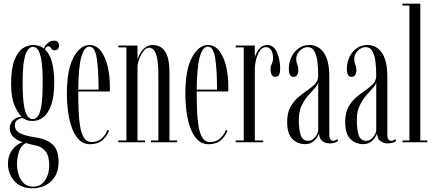

<svg xmlns="http://www.w3.org/2000/svg" viewBox="-20 -770 2356 1039"><path d="M158 249Q93 249 58 209.8Q23 170.5 23 116.5Q23 71 47.2 39.8Q71.5 8.5 103.5 -0.5Q96 -2 79 -10.2Q62 -18.5 47.5 -34.2Q33 -50 33 -74.5Q33 -97 43.5 -111Q54 -125 67.8 -131.5Q81.5 -138 91 -138Q92.5 -138 95 -138Q97.5 -138 98 -137.5Q79 -154 59.5 -197.5Q40 -241 40 -315.5Q40 -396.5 57.2 -442.5Q74.5 -488.5 101.8 -507.5Q129 -526.5 159.5 -526.5Q193.5 -526.5 217.5 -507.5Q223.5 -525 239 -537.5Q254.5 -550 272 -550Q299 -550 299 -524Q299 -498 275.5 -498Q262 -498 256.5 -508.8Q251 -519.5 241 -519.5Q228.5 -519.5 223.5 -502.5Q249 -479 261.2 -433.8Q273.5 -388.5 273.5 -325.5Q273.5 -249.5 257.5 -203.2Q241.5 -157 215 -136.2Q188.5 -115.5 157 -115.5Q133.5 -115.5 120.5 -121.8Q107.5 -128 105.5 -130Q104.5 -131 100.5 -131Q91.5 -131 76 -122.2Q60.5 -113.5 60.5 -91Q60.5 -64.5 86.5 -50Q112.5 -35.5 169.5 -27Q233.5 -17.5 265.2 12.2Q297 42 297 105.5Q297 154.5 276.8 186.2Q256.5 218 224.8 233.5Q193 249 158 249ZM157 -125.5Q172 -125.5 184.2 -140.2Q196.5 -155 203.8 -197.5Q211 -240 211 -323.5Q211 -402.5 204 -444Q197 -485.5 185.2 -501Q173.5 -516.5 158.5 -516.5Q143.5 -516.5 130.8 -501Q118 -485.5 110.2 -443.2Q102.5 -401 102.5 -320.5Q102.5 -238.5 110 -196.8Q117.5 -155 130 -140.2Q142.5 -125.5 157 -125.5ZM158 240Q201 240 223.8 206.2Q246.5 172.5 246.5 127Q246.5 75 227.2 50Q208 25 177 18Q154 13.5 140.5 9.5Q127 5.5 119.5 4Q92.5 18 82.2 51.8Q72 85.5 72 117Q72 144.5 80.2 173Q88.5 201.5 107.5 220.8Q126.5 240 158 240Z M467 10.5Q432 10.5 408.2 -13Q384.5 -36.5 369.8 -76.2Q355 -116 348.5 -164.5Q342 -213 342 -263Q342 -394.5 378.5 -460.5Q415 -526.5 464 -526.5Q502 -526.5 526.5 -493.5Q551 -460.5 562.8 -409.8Q574.5 -359 574.5 -305.5Q574.5 -297.5 574.5 -290Q574.5 -282.5 574 -275H403.5V-273Q403.5 -222 405.2 -173.8Q407 -125.5 413.5 -86.5Q420 -47.5 434.5 -24.5Q449 -1.5 475 -1.5Q511 -1.5 532.2 -22.2Q553.5 -43 561 -67.5L570 -62.5Q559 -32.5 533.8 -11Q508.5 10.5 467 10.5ZM464 -517.5Q405 -517.5 403.5 -285H513.5Q513.5 -389.5 503.8 -453.5Q494 -517.5 464 -517.5Z M620 0V-10H664V-513.5H620V-523.5H724V-448.5Q729 -465.5 739.8 -483.5Q750.5 -501.5 767 -514Q783.5 -526.5 806.5 -526.5Q827.5 -526.5 848.2 -515.8Q869 -505 883 -473Q897 -441 897 -377.5V-10H938.5V0H797V-10H837V-366.5Q837 -442 824.5 -476.8Q812 -511.5 786 -511.5Q769.5 -511.5 755.5 -492.2Q741.5 -473 732.8 -448.8Q724 -424.5 724 -409V-10H764.5V0Z M1108 10.5Q1073 10.5 1049.2 -13Q1025.5 -36.5 1010.8 -76.2Q996 -116 989.5 -164.5Q983 -213 983 -263Q983 -394.5 1019.5 -460.5Q1056 -526.5 1105 -526.5Q1143 -526.5 1167.5 -493.5Q1192 -460.5 1203.8 -409.8Q1215.5 -359 1215.5 -305.5Q1215.5 -297.5 1215.5 -290Q1215.5 -282.5 1215 -275H1044.5V-273Q1044.5 -222 1046.2 -173.8Q1048 -125.5 1054.5 -86.5Q1061 -47.5 1075.5 -24.5Q1090 -1.5 1116 -1.5Q1152 -1.5 1173.2 -22.2Q1194.5 -43 1202 -67.5L1211 -62.5Q1200 -32.5 1174.8 -11Q1149.5 10.5 1108 10.5ZM1105 -517.5Q1046 -517.5 1044.5 -285H1154.5Q1154.5 -389.5 1144.8 -453.5Q1135 -517.5 1105 -517.5Z M1255.5 0V-10H1299V-513.5H1255.5V-523.5H1359V-460.5Q1360 -466.5 1367.5 -482.5Q1375 -498.5 1389.5 -512.5Q1404 -526.5 1426 -526.5Q1460.5 -526.5 1478.2 -487.8Q1496 -449 1496 -397.5Q1496 -354 1470 -354Q1456 -354 1450 -365.8Q1444 -377.5 1444 -394.5Q1444 -411 1450.8 -425Q1457.5 -439 1457.5 -455.5Q1457.5 -486 1446.2 -500.5Q1435 -515 1420 -515Q1400 -515 1386.2 -495Q1372.5 -475 1365.8 -447.8Q1359 -420.5 1359 -397.5V-10H1404.5V0Z M1630.5 10Q1591.5 10 1562.8 -17.2Q1534 -44.5 1534 -110.5Q1534 -158.5 1551 -190Q1568 -221.5 1593 -242.8Q1618 -264 1643 -281Q1668 -298 1685 -316.2Q1702 -334.5 1702 -361Q1702 -400 1697.8 -435.2Q1693.5 -470.5 1681.2 -492.8Q1669 -515 1645.5 -515Q1621.5 -515 1602.2 -495.5Q1583 -476 1583 -451Q1583 -433.5 1588.8 -420.8Q1594.5 -408 1594.5 -392Q1594.5 -375.5 1588.5 -364.8Q1582.5 -354 1568 -354Q1543 -354 1543 -398.5Q1543 -431.5 1556.8 -460.8Q1570.5 -490 1595.5 -508.2Q1620.5 -526.5 1654 -526.5Q1703.5 -526.5 1732.8 -484Q1762 -441.5 1762 -355.5V-42Q1762 -23 1768.2 -15.5Q1774.5 -8 1782.5 -8Q1789 -8 1795.5 -11Q1802 -14 1805 -17L1810.5 -8Q1805.5 -3 1793.2 1.5Q1781 6 1764.5 6Q1743 6 1725.2 -6Q1707.5 -18 1706.5 -48.5Q1702 -31.5 1683 -10.8Q1664 10 1630.5 10ZM1648 -8Q1669 -8 1685.5 -28.2Q1702 -48.5 1702 -68.5V-326.5Q1701 -312 1685 -295Q1669 -278 1648.5 -254.5Q1628 -231 1612.5 -199Q1597 -167 1597 -122.5Q1597 -69 1607.2 -38.5Q1617.5 -8 1648 -8Z M1944.5 10Q1905.5 10 1876.8 -17.2Q1848 -44.5 1848 -110.5Q1848 -158.5 1865 -190Q1882 -221.5 1907 -242.8Q1932 -264 1957 -281Q1982 -298 1999 -316.2Q2016 -334.5 2016 -361Q2016 -400 2011.8 -435.2Q2007.5 -470.5 1995.2 -492.8Q1983 -515 1959.5 -515Q1935.5 -515 1916.2 -495.5Q1897 -476 1897 -451Q1897 -433.5 1902.8 -420.8Q1908.5 -408 1908.5 -392Q1908.5 -375.5 1902.5 -364.8Q1896.5 -354 1882 -354Q1857 -354 1857 -398.5Q1857 -431.5 1870.8 -460.8Q1884.5 -490 1909.5 -508.2Q1934.5 -526.5 1968 -526.5Q2017.5 -526.5 2046.8 -484Q2076 -441.5 2076 -355.5V-42Q2076 -23 2082.2 -15.5Q2088.5 -8 2096.5 -8Q2103 -8 2109.5 -11Q2116 -14 2119 -17L2124.5 -8Q2119.5 -3 2107.2 1.5Q2095 6 2078.5 6Q2057 6 2039.2 -6Q2021.5 -18 2020.5 -48.5Q2016 -31.5 1997 -10.8Q1978 10 1944.5 10ZM1962 -8Q1983 -8 1999.5 -28.2Q2016 -48.5 2016 -68.5V-326.5Q2015 -312 1999 -295Q1983 -278 1962.5 -254.5Q1942 -231 1926.5 -199Q1911 -167 1911 -122.5Q1911 -69 1921.2 -38.5Q1931.5 -8 1962 -8Z M2158 0V-10H2195.5V-740H2158V-750H2254.5V-10H2292.5V0Z"/></svg>

Font: Imbue 100pt Light
Style: Regular
Weight: 300
Designer: Tyler Finck
Foundry: Etcetera Type Company
Version: Version 1.102; ttfautohint (v1.8.3)